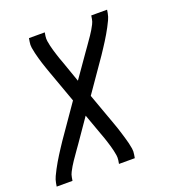

<svg xmlns="http://www.w3.org/2000/svg" viewBox="-133 -626 866 947"><g transform="rotate(-20 300.0 -152.5)"><path d="M3 215 6 197Q9 180 16.5 164Q24 148 32 133Q40 118 49 102.5Q58 87 67.5 72Q77 57 86.5 42.5Q96 28 106 13L224 -157L163 -326Q158 -340 153 -354.5Q148 -369 143.5 -383Q139 -397 135 -411.5Q131 -426 127.5 -440.5Q124 -455 121.5 -470.5Q119 -486 122 -502L125 -520H208L205 -502Q203 -488 205 -475Q207 -462 210 -449.5Q213 -437 216.5 -424.5Q220 -412 224 -400Q228 -388 232 -375.5Q236 -363 241 -351L280 -240L364 -360Q372 -371 380 -382.5Q388 -394 396 -405.5Q404 -417 412 -428.5Q420 -440 427 -452Q434 -464 440.5 -476.5Q447 -489 449 -502L452 -520H535L532 -502Q529 -485 521.5 -469Q514 -453 506 -438Q498 -423 489 -407.5Q480 -392 470.5 -377Q461 -362 451.5 -347.5Q442 -333 432 -318L314 -148L375 21Q380 35 385 49.5Q390 64 394 78Q398 92 402.5 106.5Q407 121 410.5 135.5Q414 150 416.5 165.5Q419 181 416 197L413 215H330L333 197Q335 183 333 170Q331 157 328 144.5Q325 132 321.5 119.5Q318 107 314 95Q310 83 306 70.5Q302 58 297 46L257 -65L174 55Q166 66 158 77.5Q150 89 142 100.5Q134 112 126 123.5Q118 135 111 147Q104 159 97.5 171.5Q91 184 89 197L86 215Z"/></g></svg>

Font: Iosevka Plex Etoile
Style: Italic
Weight: 400
Italic angle: -9°
Designer: Belleve Invis
Foundry: Belleve Invis
Version: Version 25.1.1; ttfautohint (v1.8.4)